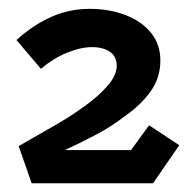

<svg xmlns="http://www.w3.org/2000/svg" viewBox="-20 -633 444 434"><path d="M51.5 -218.8 22.2 -302.8Q60 -324.5 99.1 -346.8Q138.2 -369 169.2 -391.5Q203.8 -416.2 223.8 -439.8Q243.8 -463.2 243.8 -483.8Q243.8 -505.8 228.1 -516.1Q212.5 -526.5 188 -526.5Q162.8 -526.5 131.6 -513.9Q100.5 -501.2 72.5 -477.5L17.2 -542.5Q54 -576 95.2 -594.5Q136.5 -613 182.5 -613Q226.2 -613 262.6 -599.4Q299 -585.8 320.8 -559.5Q342.5 -533.2 342.5 -496.2Q342.5 -456.8 320.1 -425.9Q297.8 -395 261.5 -370Q233.5 -348 198.8 -329.5Q164 -311 126.8 -293.8H276.2L317 -349.8L385.2 -304.8L326 -218.8Z"/></svg>

Font: Podkova VF Beta
Style: Regular
Weight: 400
Designer: Ilya Yudin
Foundry: Cyreal (www.cyreal.org)
Version: Version 2.100